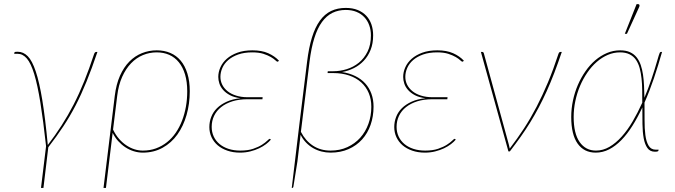

<svg xmlns="http://www.w3.org/2000/svg" viewBox="-20 -746 3324 946"><path d="M182 180 207 -26Q193 -153 179 -240Q165 -327 148.8 -380.5Q132.5 -434 112.5 -457.5Q92.5 -481 66.5 -481H50L50.5 -485.5Q51 -488.5 53.5 -489.8Q56 -491 67.5 -491Q95 -491 116.8 -469Q138.5 -447 156.2 -394Q174 -341 188.5 -252.5Q203 -164 215.5 -31.5Q252 -79 283.5 -128Q315 -177 342.8 -231Q370.5 -285 395 -345.8Q419.5 -406.5 443 -478Q445.5 -485.5 448.2 -487.8Q451 -490 454 -490H460Q432 -407 406.2 -343.8Q380.5 -280.5 352.8 -227Q325 -173.5 292.5 -124.2Q260 -75 218 -20.5L194 180Z M545.5 -274Q552.5 -331 571.2 -373Q590 -415 617.5 -442.8Q645 -470.5 679.5 -484.2Q714 -498 752.5 -498Q789 -498 819 -485.2Q849 -472.5 870.2 -447.2Q891.5 -422 903.2 -384Q915 -346 915 -296Q915 -234.5 899.2 -179.5Q883.5 -124.5 854 -83.2Q824.5 -42 781.2 -18Q738 6 683.5 6Q661 6 639.2 -0.8Q617.5 -7.5 598 -20.2Q578.5 -33 562.2 -51Q546 -69 535 -91.5L502 180H490ZM537 -107.5Q549.5 -81.5 566.5 -62Q583.5 -42.5 602.8 -29.8Q622 -17 642.5 -10.5Q663 -4 683.5 -4Q719 -4 748.8 -15Q778.5 -26 803 -45.5Q827.5 -65 846 -92Q864.5 -119 877 -151.5Q889.5 -184 896 -220.5Q902.5 -257 902.5 -295.5Q902.5 -343 891.8 -379Q881 -415 861.2 -439.2Q841.5 -463.5 813.8 -475.8Q786 -488 752 -488Q716.5 -488 684 -474.5Q651.5 -461 625.8 -434.2Q600 -407.5 582 -367.5Q564 -327.5 557.5 -274Z M1351.5 -444Q1349.5 -442 1347 -442Q1344 -442 1336.5 -449.2Q1329 -456.5 1314.5 -465Q1300 -473.5 1277.8 -480.8Q1255.5 -488 1223 -488Q1183 -488 1153.5 -477.5Q1124 -467 1104.5 -450Q1085 -433 1075.5 -411.2Q1066 -389.5 1066 -367.5Q1066 -346.5 1075.2 -328.2Q1084.5 -310 1101.8 -296.2Q1119 -282.5 1144 -274.8Q1169 -267 1200 -267H1274L1273 -257H1198.5Q1157.5 -257 1125 -246.8Q1092.5 -236.5 1069.8 -218.5Q1047 -200.5 1035 -175.5Q1023 -150.5 1023 -121Q1023 -95 1033 -73.5Q1043 -52 1061.5 -36.5Q1080 -21 1106 -12.5Q1132 -4 1164 -4Q1201.5 -4 1227.8 -13Q1254 -22 1271 -33Q1288 -44 1297 -53Q1306 -62 1309 -62Q1310.5 -62 1312.5 -60L1314.5 -58Q1305.5 -47 1290.8 -35.8Q1276 -24.5 1256.5 -15.2Q1237 -6 1213.2 0Q1189.5 6 1162.5 6Q1128 6 1100 -3.8Q1072 -13.5 1052.5 -30.2Q1033 -47 1022.2 -70Q1011.5 -93 1011.5 -120Q1011.5 -146 1020.8 -170Q1030 -194 1049.2 -213Q1068.5 -232 1097.2 -245Q1126 -258 1165 -262Q1134 -266 1113.2 -277Q1092.5 -288 1079.5 -302.8Q1066.5 -317.5 1061 -334.2Q1055.5 -351 1055.5 -367Q1055.5 -391 1066 -414.5Q1076.5 -438 1097.5 -456.5Q1118.5 -475 1150 -486.5Q1181.5 -498 1224 -498Q1269.5 -498 1301.5 -483.8Q1333.5 -469.5 1354.5 -447Z M1493 -441.5Q1501.5 -511 1517 -561.2Q1532.5 -611.5 1556 -644Q1579.5 -676.5 1611.2 -691.8Q1643 -707 1683.5 -707Q1717 -707 1742.2 -696.8Q1767.5 -686.5 1784.5 -668.5Q1801.5 -650.5 1810 -625.8Q1818.5 -601 1818.5 -572Q1818.5 -531.5 1806 -500.2Q1793.5 -469 1772.2 -446.5Q1751 -424 1723.2 -410.2Q1695.5 -396.5 1665 -391Q1701.5 -385.5 1730.5 -371.2Q1759.5 -357 1779.5 -335Q1799.5 -313 1810 -284Q1820.5 -255 1820.5 -220.5Q1820.5 -172.5 1806 -131Q1791.5 -89.5 1764.2 -59.2Q1737 -29 1697.8 -11.5Q1658.5 6 1608.5 6Q1586 6 1564.2 0.5Q1542.5 -5 1523.2 -16Q1504 -27 1488 -43.5Q1472 -60 1461 -82L1445.5 49L1425.5 174Q1424.5 178 1422.8 179Q1421 180 1419.5 180H1417.5L1455.5 -137.5ZM1462.5 -96.5Q1485 -52.5 1522.2 -28.2Q1559.5 -4 1608.5 -4Q1654.5 -4 1691.5 -21Q1728.5 -38 1754.8 -67.2Q1781 -96.5 1795.2 -135.8Q1809.5 -175 1809.5 -220Q1809.5 -257 1796.8 -287.5Q1784 -318 1759.8 -340Q1735.5 -362 1700.5 -374Q1665.5 -386 1621.5 -386H1594L1595 -395H1622Q1655 -395 1688.2 -405.2Q1721.5 -415.5 1748 -437Q1774.5 -458.5 1791 -491.8Q1807.5 -525 1807.5 -571.5Q1807.5 -598.5 1799.2 -621.5Q1791 -644.5 1775.2 -661.2Q1759.5 -678 1736.5 -687.5Q1713.5 -697 1683.5 -697Q1647.5 -697 1618.2 -682.8Q1589 -668.5 1566.5 -637.8Q1544 -607 1528.8 -558.5Q1513.5 -510 1505 -441.5L1467.5 -136.5Z M2262.5 -444Q2260.5 -442 2258 -442Q2255 -442 2247.5 -449.2Q2240 -456.5 2225.5 -465Q2211 -473.5 2188.8 -480.8Q2166.5 -488 2134 -488Q2094 -488 2064.5 -477.5Q2035 -467 2015.5 -450Q1996 -433 1986.5 -411.2Q1977 -389.5 1977 -367.5Q1977 -346.5 1986.2 -328.2Q1995.5 -310 2012.8 -296.2Q2030 -282.5 2055 -274.8Q2080 -267 2111 -267H2185L2184 -257H2109.5Q2068.5 -257 2036 -246.8Q2003.5 -236.5 1980.8 -218.5Q1958 -200.5 1946 -175.5Q1934 -150.5 1934 -121Q1934 -95 1944 -73.5Q1954 -52 1972.5 -36.5Q1991 -21 2017 -12.5Q2043 -4 2075 -4Q2112.5 -4 2138.8 -13Q2165 -22 2182 -33Q2199 -44 2208 -53Q2217 -62 2220 -62Q2221.5 -62 2223.5 -60L2225.5 -58Q2216.5 -47 2201.8 -35.8Q2187 -24.5 2167.5 -15.2Q2148 -6 2124.2 0Q2100.5 6 2073.5 6Q2039 6 2011 -3.8Q1983 -13.5 1963.5 -30.2Q1944 -47 1933.2 -70Q1922.5 -93 1922.5 -120Q1922.5 -146 1931.8 -170Q1941 -194 1960.2 -213Q1979.5 -232 2008.2 -245Q2037 -258 2076 -262Q2045 -266 2024.2 -277Q2003.5 -288 1990.5 -302.8Q1977.5 -317.5 1972 -334.2Q1966.5 -351 1966.5 -367Q1966.5 -391 1977 -414.5Q1987.5 -438 2008.5 -456.5Q2029.5 -475 2061 -486.5Q2092.5 -498 2135 -498Q2180.5 -498 2212.5 -483.8Q2244.5 -469.5 2265.5 -447Z M2748 -490Q2729 -434 2710.8 -386.2Q2692.5 -338.5 2673.5 -296.5Q2654.5 -254.5 2634.5 -216.8Q2614.5 -179 2592.5 -143.2Q2570.5 -107.5 2545.5 -72.2Q2520.5 -37 2492 0H2485L2349.5 -490H2356.5Q2362 -490 2364 -483L2487 -34Q2490 -24 2491.5 -14Q2529 -63 2561.8 -113.2Q2594.5 -163.5 2623.8 -219.8Q2653 -276 2679.8 -340Q2706.5 -404 2731.5 -480.5Q2733.5 -486 2735.8 -488Q2738 -490 2741 -490Z M2794.5 0ZM3224 -3.5Q3223 1.5 3207 1.5Q3182.5 1.5 3169.8 -16.8Q3157 -35 3151.5 -65.2Q3146 -95.5 3145.5 -135Q3145 -174.5 3145 -217Q3122 -167.5 3096.2 -126.5Q3070.5 -85.5 3041.8 -56Q3013 -26.5 2981.5 -10.2Q2950 6 2915 6Q2857.5 6 2826 -38.5Q2794.5 -83 2794.5 -169.5Q2794.5 -210.5 2803 -250.8Q2811.5 -291 2827.2 -327.5Q2843 -364 2864.8 -395.2Q2886.5 -426.5 2913.2 -449.2Q2940 -472 2971 -485Q3002 -498 3035.5 -498Q3064 -498 3083.8 -489Q3103.5 -480 3116.5 -463.8Q3129.5 -447.5 3137 -425.5Q3144.5 -403.5 3148.2 -377.8Q3152 -352 3153.2 -323Q3154.5 -294 3155 -264.5Q3174 -309.5 3189.8 -356Q3205.5 -402.5 3218.5 -448Q3222.5 -462.5 3225.2 -471Q3228 -479.5 3229.8 -483.8Q3231.5 -488 3233 -489Q3234.5 -490 3236.5 -490H3242Q3223 -423 3201.8 -360Q3180.5 -297 3155.5 -240.5Q3156 -196.5 3155.8 -154.8Q3155.5 -113 3159.8 -80.5Q3164 -48 3175.8 -28.2Q3187.5 -8.5 3211.5 -8.5H3225ZM2916.5 -4Q2951 -4 2982.8 -22.5Q3014.5 -41 3043.2 -73Q3072 -105 3097.2 -148Q3122.5 -191 3144.5 -240Q3144.5 -270.5 3144.2 -301Q3144 -331.5 3141 -359Q3138 -386.5 3131.8 -410Q3125.5 -433.5 3113.5 -451Q3101.5 -468.5 3082.2 -478.2Q3063 -488 3035 -488Q3003.5 -488 2974.5 -475.5Q2945.5 -463 2920 -440.8Q2894.5 -418.5 2873.8 -388.2Q2853 -358 2838 -322.8Q2823 -287.5 2814.8 -248.5Q2806.5 -209.5 2806.5 -170Q2806.5 -88 2836 -46Q2865.5 -4 2916.5 -4ZM3058.5 -579.5 3116.5 -725.5H3125Q3129 -725.5 3130.5 -721.5Q3132 -717.5 3129.5 -712L3069 -579.5Z"/></svg>

Font: Lato Hairline
Style: Italic
Weight: 100
Italic angle: -7°
Designer: Lukasz Dziedzic
Foundry: tyPoland Lukasz Dziedzic
Version: Version 2.007; 2014-02-27